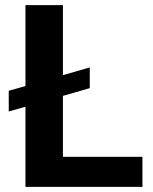

<svg xmlns="http://www.w3.org/2000/svg" viewBox="-20 -731 598 751"><path d="M226.1 -437 331.1 -467.3V-386.2L226.1 -356V-117.7H537.1V0H79.6V-313.5L14.2 -294.9V-376L79.6 -394.5V-710.9H226.1Z"/></svg>

Font: Robotiche
Style: Bold
Weight: 700
Designer: Google
Version: Version 2.001150; 2014